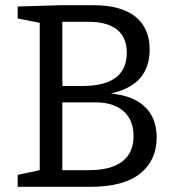

<svg xmlns="http://www.w3.org/2000/svg" viewBox="-20 -719 685 739"><path d="M583 -190Q583 -102 519.5 -51Q456 0 328 0H48V-46L133 -64V-631L48 -648V-694L217 -699H339Q446 -699 501 -655Q556 -611 556 -528Q556 -461 520 -419Q484 -377 407 -359Q493 -351 538 -307.5Q583 -264 583 -190ZM321 -635H220V-388H297Q468 -388 468 -516Q468 -575 430.5 -605Q393 -635 321 -635ZM321 -64Q407 -64 450.5 -97.5Q494 -131 494 -195Q494 -257 455.5 -291Q417 -325 348 -325H220V-64Z"/></svg>

Font: Bitter Pro
Style: Regular
Weight: 400
Designer: Sol Matas, and Bitter project Authors
Foundry: Sol Matas
Version: Version 1.010